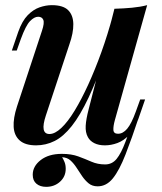

<svg xmlns="http://www.w3.org/2000/svg" viewBox="-20 -550 629 745"><path d="M221 60Q226 68 230.5 79Q235 90 235 105Q235 135 213 155Q191 175 159 175Q136 175 121.5 163Q107 151 107 128Q107 95 138 71Q169 47 220 47Q257 47 284 57Q311 67 335 77.5Q359 88 388 88Q415 88 432.5 66.5Q450 45 466.5 1Q483 -43 508 -111L521 -102Q491 -12 467 49.5Q443 111 418 142Q393 173 359 173Q338 173 324 161.5Q310 150 299 134Q288 118 277.5 101.5Q267 85 254 73Q241 61 221 60ZM395 -349Q357 -242 324 -172Q291 -102 258.5 -61Q226 -20 192 -3Q158 14 120 14Q78 14 56.5 -5Q35 -24 33 -57.5Q31 -91 46 -137L143 -431Q153 -461 148 -473Q143 -485 128 -485Q113 -485 96.5 -468Q80 -451 61 -399L45 -354H26L51 -427Q66 -469 87.5 -491Q109 -513 133.5 -521.5Q158 -530 181 -530Q225 -530 244.5 -510.5Q264 -491 264.5 -456.5Q265 -422 249 -377L158 -102Q134 -30 172 -30Q193 -30 218 -53.5Q243 -77 269.5 -120.5Q296 -164 322.5 -222Q349 -280 373.5 -348Q398 -416 418 -491ZM426 -85Q419 -60 420 -45.5Q421 -31 438 -31Q457 -31 473.5 -50.5Q490 -70 507 -117L524 -164H543L517 -89Q503 -49 481.5 -26.5Q460 -4 435.5 5Q411 14 387 14Q363 14 346 5.5Q329 -3 321 -18Q311 -36 312.5 -62Q314 -88 324 -126L424 -516Q460 -517 492 -520Q524 -523 551 -530Z"/></svg>

Font: Playfair Display SemiBold
Style: Italic
Weight: 600
Italic angle: -14°
Designer: Claus Eggers Sørensen
Foundry: Claus Eggers Sørensen
Version: Version 1.203